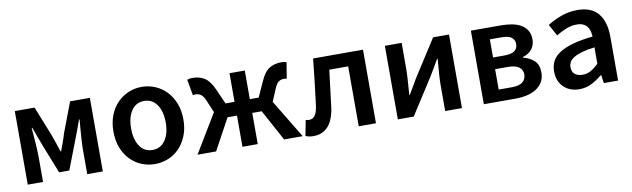

<svg xmlns="http://www.w3.org/2000/svg" viewBox="-37 -876 4152 1262"><g transform="rotate(-10 2039.0 -245.5)"><path d="M73 0V-491H205L284 -293Q295 -262 304.5 -234Q314 -206 323 -178H327Q337 -206 347.5 -234Q358 -262 367 -293L442 -491H574V0H470V-172Q470 -190 471.5 -214.5Q473 -239 475 -265.5Q477 -292 479 -317.5Q481 -343 483 -363H479Q468 -332 455.5 -298.5Q443 -265 432 -236L358 -44H290L214 -236Q203 -265 190.5 -299Q178 -333 167 -363H163Q164 -343 166.5 -317.5Q169 -292 170.5 -265.5Q172 -239 173.5 -214.5Q175 -190 175 -172V0Z M921 12Q875 12 833 -5Q791 -22 758.5 -55Q726 -88 707 -136Q688 -184 688 -245Q688 -306 707 -354Q726 -402 758.5 -435Q791 -468 833 -485.5Q875 -503 921 -503Q967 -503 1009.5 -485.5Q1052 -468 1084 -435Q1116 -402 1135.5 -354Q1155 -306 1155 -245Q1155 -184 1135.5 -136Q1116 -88 1084 -55Q1052 -22 1009.5 -5Q967 12 921 12ZM921 -82Q975 -82 1006 -126.5Q1037 -171 1037 -245Q1037 -320 1006 -364.5Q975 -409 921 -409Q867 -409 836.5 -364.5Q806 -320 806 -245Q806 -171 836.5 -126.5Q867 -82 921 -82Z M1206 0 1361 -257 1328 -335Q1313 -372 1296.5 -382.5Q1280 -393 1262 -393Q1253 -393 1244 -390L1225 -497Q1240 -503 1260 -503Q1307 -503 1341 -481.5Q1375 -460 1402 -399L1446 -300H1506V-491H1608V-300H1667L1712 -399Q1738 -460 1772.5 -481.5Q1807 -503 1854 -503Q1873 -503 1888 -497L1870 -390Q1861 -393 1852 -393Q1833 -393 1817 -382.5Q1801 -372 1786 -335L1753 -256L1908 0H1784L1671 -208H1608V0H1506V-208H1443L1330 0Z M1978 12Q1949 12 1926 2L1946 -102Q1951 -100 1956.5 -99Q1962 -98 1970 -98Q1993 -98 2008 -118.5Q2023 -139 2029 -186Q2039 -263 2047.5 -338.5Q2056 -414 2064 -491H2397V0H2282V-400H2156Q2148 -339 2141 -277.5Q2134 -216 2126 -155Q2115 -73 2078 -30.5Q2041 12 1978 12Z M2543 0V-491H2655V-322Q2655 -284 2651.5 -237.5Q2648 -191 2645 -144H2648Q2661 -167 2679 -196.5Q2697 -226 2709 -248L2865 -491H2971V0H2859V-169Q2859 -207 2862.5 -253.5Q2866 -300 2870 -347H2866Q2853 -324 2835.5 -294.5Q2818 -265 2805 -243L2649 0Z M3117 0V-491H3316Q3357 -491 3391.5 -484.5Q3426 -478 3451.5 -463Q3477 -448 3491.5 -423.5Q3506 -399 3506 -364Q3506 -328 3485.5 -300.5Q3465 -273 3424 -261V-257Q3468 -246 3497 -219Q3526 -192 3526 -141Q3526 -104 3510.5 -77.5Q3495 -51 3468 -33.5Q3441 -16 3404.5 -8Q3368 0 3326 0ZM3230 -292H3305Q3353 -292 3374 -308Q3395 -324 3395 -352Q3395 -381 3375 -397Q3355 -413 3308 -413H3230ZM3230 -78H3318Q3368 -78 3390.5 -97Q3413 -116 3413 -148Q3413 -178 3389 -196Q3365 -214 3314 -214H3230Z M3754 12Q3689 12 3649 -27.5Q3609 -67 3609 -132Q3609 -171 3625.5 -201.5Q3642 -232 3677.5 -254Q3713 -276 3767.5 -291Q3822 -306 3898 -314Q3897 -333 3892.5 -350.5Q3888 -368 3877.5 -381.5Q3867 -395 3850 -402.5Q3833 -410 3808 -410Q3772 -410 3737.5 -396Q3703 -382 3670 -362L3628 -439Q3669 -465 3720 -484Q3771 -503 3830 -503Q3922 -503 3967.5 -448.5Q4013 -394 4013 -291V0H3918L3910 -54H3906Q3873 -26 3835.5 -7Q3798 12 3754 12ZM3791 -78Q3821 -78 3845.5 -92Q3870 -106 3898 -132V-242Q3848 -236 3814 -226Q3780 -216 3759 -203.5Q3738 -191 3729 -175Q3720 -159 3720 -141Q3720 -108 3740 -93Q3760 -78 3791 -78Z"/></g></svg>

Font: Giro Sans Semibold
Style: Regular
Weight: 600
Designer: Paul D. Hunt
Foundry: Adobe Systems Incorporated
Version: Version 1.000;PS 1.0;hotconv 1.0.88;makeotf.lib2.5.647800